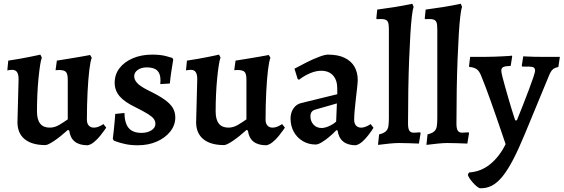

<svg xmlns="http://www.w3.org/2000/svg" viewBox="-20 -762 3003 1023"><path d="M79 -340Q79 -365 71 -377.5Q63 -390 44 -390Q36 -390 27.5 -388.5Q19 -387 19 -387L24 -439Q53 -443 83 -448.5Q113 -454 138.5 -459Q164 -464 179.5 -467.5Q195 -471 195 -471L203 -455Q198 -443 193.5 -413.5Q189 -384 185 -343.5Q181 -303 179 -258Q177 -213 177 -168Q177 -82 245 -82Q271 -82 295.5 -96.5Q320 -111 341 -126V-338Q341 -368 331.5 -378.5Q322 -389 295 -389Q292 -389 284.5 -388.5Q277 -388 276 -388L283 -439Q314 -444 345 -449Q376 -454 402 -458.5Q428 -463 444 -466Q460 -469 460 -469L469 -454Q462 -439 456 -390Q450 -341 446.5 -271Q443 -201 443 -124Q443 -104 453 -93Q463 -82 480 -82Q493 -82 505 -87Q517 -92 524 -96.5Q531 -101 531 -101L546 -82Q546 -82 537 -69Q528 -56 513.5 -38Q499 -20 481.5 -5.5Q464 9 447 12Q359 12 349 -66L342 -70Q301 -33 268 -11Q235 11 222 11Q150 11 111.5 -20.5Q73 -52 73 -111Z M715 12Q676 12 647 5.5Q618 -1 602 -7Q586 -13 586 -13L581 -23Q583 -36 585.5 -60Q588 -84 590.5 -110.5Q593 -137 594 -155L643 -160Q644 -105 666 -79.5Q688 -54 734 -54Q765 -54 786.5 -67.5Q808 -81 808 -102Q808 -117 799 -129Q790 -141 767.5 -155Q745 -169 703 -190Q644 -218 617.5 -249Q591 -280 591 -321Q591 -365 616.5 -398.5Q642 -432 687.5 -451.5Q733 -471 791 -471Q838 -471 868.5 -462Q899 -453 899 -453L903 -444Q903 -444 900 -426Q897 -408 892.5 -379Q888 -350 885 -317L834 -314Q834 -314 834.5 -321.5Q835 -329 835 -335Q835 -370 817.5 -386.5Q800 -403 762 -403Q733 -403 714 -389.5Q695 -376 695 -356Q695 -336 712 -318.5Q729 -301 769 -281Q825 -254 856.5 -231.5Q888 -209 901 -186.5Q914 -164 914 -136Q914 -95 887 -61Q860 -27 815 -7.5Q770 12 715 12Z M1031 -340Q1031 -365 1023 -377.5Q1015 -390 996 -390Q988 -390 979.5 -388.5Q971 -387 971 -387L976 -439Q1005 -443 1035 -448.5Q1065 -454 1090.5 -459Q1116 -464 1131.5 -467.5Q1147 -471 1147 -471L1155 -455Q1150 -443 1145.5 -413.5Q1141 -384 1137 -343.5Q1133 -303 1131 -258Q1129 -213 1129 -168Q1129 -82 1197 -82Q1223 -82 1247.5 -96.5Q1272 -111 1293 -126V-338Q1293 -368 1283.5 -378.5Q1274 -389 1247 -389Q1244 -389 1236.5 -388.5Q1229 -388 1228 -388L1235 -439Q1266 -444 1297 -449Q1328 -454 1354 -458.5Q1380 -463 1396 -466Q1412 -469 1412 -469L1421 -454Q1414 -439 1408 -390Q1402 -341 1398.5 -271Q1395 -201 1395 -124Q1395 -104 1405 -93Q1415 -82 1432 -82Q1445 -82 1457 -87Q1469 -92 1476 -96.5Q1483 -101 1483 -101L1498 -82Q1498 -82 1489 -69Q1480 -56 1465.5 -38Q1451 -20 1433.5 -5.5Q1416 9 1399 12Q1311 12 1301 -66L1294 -70Q1253 -33 1220 -11Q1187 11 1174 11Q1102 11 1063.5 -20.5Q1025 -52 1025 -111Z M1876 12Q1833 12 1808.5 -8Q1784 -28 1779 -66L1773 -69Q1752 -47 1731 -30Q1710 -13 1692 -2.5Q1674 8 1662 8Q1624 8 1593.5 -10Q1563 -28 1545.5 -59.5Q1528 -91 1528 -131Q1528 -161 1543.5 -184Q1559 -207 1585 -213L1777 -260V-290Q1777 -335 1754.5 -360Q1732 -385 1691 -385Q1663 -385 1631.5 -371.5Q1600 -358 1573 -337L1566 -341L1549 -396Q1578 -412 1613 -429.5Q1648 -447 1679.5 -459Q1711 -471 1727 -471Q1782 -471 1817 -453.5Q1852 -436 1869 -406Q1886 -376 1886 -336Q1886 -324 1883 -296Q1880 -268 1876 -235Q1872 -202 1869.5 -172Q1867 -142 1867 -124Q1867 -104 1877 -93Q1887 -82 1904 -82Q1918 -82 1932.5 -88.5Q1947 -95 1955 -101L1970 -81Q1960 -65 1945 -45Q1930 -25 1912.5 -9Q1895 7 1876 12ZM1694 -80Q1710 -80 1732 -89.5Q1754 -99 1771 -114L1775 -211L1660 -178Q1634 -171 1634 -142Q1634 -116 1650.5 -98Q1667 -80 1694 -80Z M1994 10 2000 -46Q2025 -52 2036 -62.5Q2047 -73 2049.5 -90.5Q2052 -108 2052 -134V-606Q2052 -632 2047.5 -643.5Q2043 -655 2029.5 -658.5Q2016 -662 1988 -660L1985 -663L1990 -711Q2037 -717 2083.5 -724.5Q2130 -732 2177 -742L2184 -725Q2179 -713 2174.5 -675.5Q2170 -638 2166.5 -579.5Q2163 -521 2160 -446.5Q2157 -372 2155.5 -284.5Q2154 -197 2154 -103Q2154 -77 2161 -66Q2168 -55 2185 -55L2219 -57L2221 -52L2212 3Q2188 2 2157.5 1Q2127 0 2105 0Q2085 0 2055 3Q2025 6 1994 10Z M2252 10 2258 -46Q2283 -52 2294 -62.5Q2305 -73 2307.5 -90.5Q2310 -108 2310 -134V-606Q2310 -632 2305.5 -643.5Q2301 -655 2287.5 -658.5Q2274 -662 2246 -660L2243 -663L2248 -711Q2295 -717 2341.5 -724.5Q2388 -732 2435 -742L2442 -725Q2437 -713 2432.5 -675.5Q2428 -638 2424.5 -579.5Q2421 -521 2418 -446.5Q2415 -372 2413.5 -284.5Q2412 -197 2412 -103Q2412 -77 2419 -66Q2426 -55 2443 -55L2477 -57L2479 -52L2470 3Q2446 2 2415.5 1Q2385 0 2363 0Q2343 0 2313 3Q2283 6 2252 10Z M2539 241Q2533 241 2522 232.5Q2511 224 2500 211.5Q2489 199 2481 187Q2473 175 2473 168L2479 157Q2542 153 2591.5 113Q2641 73 2674 6Q2664 -23 2651 -61.5Q2638 -100 2623.5 -141.5Q2609 -183 2594.5 -224Q2580 -265 2566.5 -300.5Q2553 -336 2543 -360Q2533 -385 2518 -394.5Q2503 -404 2481 -405L2479 -409L2485 -459Q2489 -459 2504 -459Q2519 -459 2536 -459Q2553 -459 2565 -459Q2589 -459 2614 -460Q2639 -461 2660 -462Q2681 -463 2694 -464Q2707 -465 2707 -466L2709 -461L2701 -411Q2671 -410 2661 -404.5Q2651 -399 2651 -386Q2651 -377 2656.5 -354.5Q2662 -332 2670.5 -302.5Q2679 -273 2688 -241Q2697 -209 2705.5 -182Q2714 -155 2719.5 -138Q2725 -121 2725 -121H2734Q2750 -160 2767 -203.5Q2784 -247 2798.5 -285.5Q2813 -324 2822 -351Q2831 -378 2831 -385Q2831 -397 2824 -402Q2817 -407 2799 -407H2763L2760 -412L2768 -462Q2768 -462 2784.5 -461Q2801 -460 2825.5 -459.5Q2850 -459 2873 -459Q2890 -459 2909 -459Q2928 -459 2942.5 -459Q2957 -459 2963 -459L2955 -405Q2934 -401 2923.5 -390.5Q2913 -380 2903 -354L2776 -47Q2743 33 2714 88.5Q2685 144 2657.5 178Q2630 212 2601 227Q2572 242 2539 241Z"/></svg>

Font: Alegreya SemiBold
Style: Regular
Weight: 600
Designer: Juan Pablo del Peral
Foundry: Huerta Tipografica
Version: Version 2.009